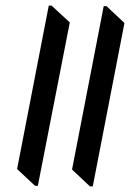

<svg xmlns="http://www.w3.org/2000/svg" viewBox="-20 -650 482 685"><path d="M115 13H105L41 -47L154 -630H164L229 -570ZM311 15H301L237 -45L350 -628H360L424 -568Z"/></svg>

Font: Tiro Devanagari Sanskrit
Style: Italic
Weight: 400
Italic angle: -11°
Designer: Devanagari: John Hudson & Fiona Ross, assisted by Paul Hanslow. Latin: John Hudson with Paul Hanslow, assisted by Kaja S
Foundry: Tiro Typeworks Ltd.
Version: Version 1.52